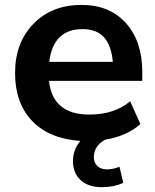

<svg xmlns="http://www.w3.org/2000/svg" viewBox="-20 -570 638 790"><path d="M399.4 200.2Q343.8 200.2 312 171.4Q280.3 142.6 280.3 92.8Q280.3 45.9 310.5 9.8Q182.6 1 112.3 -72.3Q42 -145.5 42 -269.5Q42 -394.5 117.7 -472.2Q193.4 -549.8 315.4 -549.8Q430.7 -549.8 498 -475.1Q565.4 -400.4 565.4 -273.4V-237.3H181.6Q196.3 -98.6 347.7 -98.6Q450.2 -98.6 515.6 -153.3L557.6 -59.6Q503.9 -10.7 412.1 4.9Q366.2 31.2 366.2 76.2Q366.2 99.6 380.9 113.3Q395.5 127 419.9 127Q444.3 127 471.7 116.2L487.3 182.6Q448.2 200.2 399.4 200.2ZM182.6 -315.4H444.3Q437.5 -384.8 407.2 -417.5Q377 -450.2 319.3 -450.2Q199.2 -450.2 182.6 -315.4Z"/></svg>

Font: Min Sans Bold
Style: Regular
Weight: 700
Designer: Jinseong-Kim, NotoSansCJK, Nunito
Foundry: Jinseong-Kim
Version: Version 1.400;Glyphs 3.1.2 (3151)